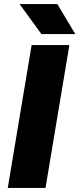

<svg xmlns="http://www.w3.org/2000/svg" viewBox="-20 -921 389 941"><path d="M18 0 135 -700H320L203 0ZM183 -754 76 -901H261L349 -754Z"/></svg>

Font: Figtree Light Black
Style: Italic
Weight: 900
Italic angle: -9.5°
Version: Version 2.000